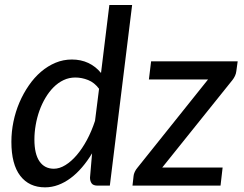

<svg xmlns="http://www.w3.org/2000/svg" viewBox="-20 -758 996 784"><path d="M26.5 0ZM379 0Q360.5 0 354 -9.5Q347.5 -19 347.5 -32.5L356 -132Q337 -100.5 315 -74.8Q293 -49 268.5 -30.8Q244 -12.5 217.8 -2.8Q191.5 7 164 7Q99 7 62.8 -40Q26.5 -87 26.5 -179Q26.5 -220.5 35 -261.5Q43.5 -302.5 59.5 -339.8Q75.5 -377 97.8 -409.2Q120 -441.5 147.5 -465Q175 -488.5 206.8 -501.8Q238.5 -515 273.5 -515Q310.5 -515 340.8 -500.8Q371 -486.5 392.5 -460L426.5 -737.5H519.5L428.5 0ZM200 -69Q223 -69 247 -83.8Q271 -98.5 293.2 -124.5Q315.5 -150.5 334.8 -186.2Q354 -222 368 -264.5L384.5 -395.5Q365.5 -421 339.8 -431.2Q314 -441.5 287.5 -441.5Q262 -441.5 239.8 -431Q217.5 -420.5 199 -402Q180.5 -383.5 165.8 -358.8Q151 -334 141 -306Q131 -278 125.8 -247.8Q120.5 -217.5 120.5 -188Q120.5 -129.5 141.2 -99.2Q162 -69 200 -69ZM945 -467.5Q944 -457.5 939.5 -448Q935 -438.5 929 -431L642.5 -74H889L880.5 0H521L525.5 -40Q526 -46.5 530.2 -56Q534.5 -65.5 541.5 -73.5L829.5 -433.5H588L597 -507.5H950.5Z"/></svg>

Font: Lato Medium
Style: Italic
Weight: 500
Italic angle: -7°
Designer: Lukasz Dziedzic
Foundry: tyPoland Lukasz Dziedzic
Version: Version 2.006; 2014-01-15